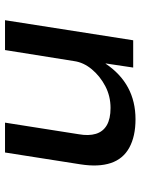

<svg xmlns="http://www.w3.org/2000/svg" viewBox="80 -618 547 746"><g transform="rotate(-90 353.0 -244.5)"><path d="M263 9Q197 9 153 -15Q109 -39 93 -87Q77 -135 88 -205L134 -498H250L205 -212Q198 -173 206.5 -145Q215 -117 240 -102.5Q265 -88 307 -88Q353 -88 392 -108.5Q431 -129 457.5 -161Q484 -193 489 -229L532 -498H648L570 0H464L480 -107H479Q440 -49 386 -20Q332 9 263 9Z"/></g></svg>

Font: Nunito Sans 7pt SemiExpanded SemiBold
Style: Italic
Weight: 600
Width: 6
Italic angle: -9°
Designer: Vernon Adams
Foundry: Vernon Adams
Version: Version 3.101;gftools[0.9.27]